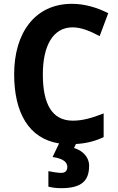

<svg xmlns="http://www.w3.org/2000/svg" viewBox="-20 -744 619 1004"><path d="M446 122C446 77 412 43 367 30L377 9C430 6 475 -5 522 -27V-151C461 -127 412 -113 361 -113C252 -113 204 -200 204 -355C204 -503 256 -601 360 -601C405 -601 453 -581 501 -555L546 -675C487 -705 422 -724 356 -724C162 -724 54 -571 54 -356C54 -154 131 -19 289 6L255 77C312 85 332 105 332 129C332 152 318 160 300 160C282 160 252 155 233 151V232C253 237 274 240 300 240C411 240 446 198 446 122Z"/></svg>

Font: Noto Sans Sinhala UI SemiCondensed
Style: Bold
Weight: 700
Width: 4
Designer: Jelle Bosma - Monotype Design Team
Foundry: Monotype Imaging Inc.
Version: Version 2.006